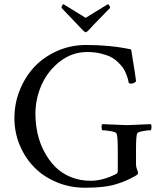

<svg xmlns="http://www.w3.org/2000/svg" viewBox="-20 -879 760 905"><path d="M270 -841.8Q270 -847.2 272.9 -853Q275.9 -858.9 279.8 -858.9L383.8 -794.9L487.8 -858.9Q491.7 -858.9 495.4 -852.8Q499 -846.7 499 -841.8Q485.8 -828.1 452.6 -794.4Q419.4 -760.7 396 -734.9Q388.2 -727.1 383.8 -727.1Q379.9 -727.1 372.1 -734.9Q351.6 -756.8 321.3 -788.1Q291 -819.3 270 -841.8ZM47.9 -321.8Q47.9 -391.1 73.2 -454.3Q98.6 -517.6 142.8 -564.5Q187 -611.3 250.5 -639.2Q314 -667 386.2 -667Q501.5 -667 598.1 -646Q621.1 -507.8 621.1 -498Q621.6 -493.7 614 -489.3Q606.4 -484.9 599.1 -484.9Q591.3 -484.9 586.9 -487.8Q585 -498 583 -505.9Q581.1 -513.7 574.7 -530Q568.4 -546.4 560.1 -558.6Q551.8 -570.8 536.4 -585.7Q521 -600.6 502 -610.4Q482.9 -620.1 454.1 -627Q425.3 -633.8 391.1 -633.8Q320.3 -633.8 263.2 -589.8Q206.1 -545.9 176.5 -480Q147 -414.1 147 -342.8Q147 -295.4 157 -250.2Q167 -205.1 188.5 -164.3Q210 -123.5 240 -93Q270 -62.5 313.2 -44.7Q356.4 -26.9 407.2 -26.9Q464.4 -26.9 527.8 -59.1Q535.2 -62.5 535.2 -74.2V-174.8Q535.2 -231.4 529.8 -249Q527.8 -256.3 502.4 -260.7Q477.1 -265.1 461.9 -265.1Q459 -269 458.7 -279.5Q458.5 -290 461.9 -293.9Q564.5 -289.1 579.1 -289.1Q588.4 -289.1 690.9 -293.9Q694.3 -290 694.1 -279.5Q693.8 -269 690.9 -265.1Q675.8 -265.1 651.9 -260.7Q627.9 -256.3 626 -249Q621.1 -232.9 621.1 -174.8V-104Q621.1 -92.3 626 -79.8Q630.9 -67.4 630.9 -64Q630.9 -59.6 627 -55.9Q623 -52.2 610.8 -45.9Q588.9 -34.2 574 -27.6Q559.1 -21 531 -12Q502.9 -2.9 465.8 1.5Q428.7 5.9 381.8 5.9Q309.1 5.9 246.3 -20.5Q183.6 -46.9 140.4 -91.6Q97.2 -136.2 72.5 -196Q47.9 -255.9 47.9 -321.8Z"/></svg>

Font: Crimson
Style: Roman
Weight: 400
Version: Version 0.8